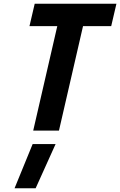

<svg xmlns="http://www.w3.org/2000/svg" viewBox="-20 -700 644 1029"><path d="M155 72H278L171 309H58ZM287 -560H138L166 -680H604L576 -560H425L296 0H158Z"/></svg>

Font: Cairo
Style: Bold Italic
Weight: 700
Italic angle: -13°
Designer: Mohamed Gaber, Accademia di Belle Arti di Urbino and others
Foundry: Kief Type Foundry, Accademia di Belle Arti di Urbino and others
Version: Version 3.011